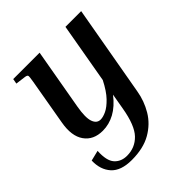

<svg xmlns="http://www.w3.org/2000/svg" viewBox="-199 -639 993 993"><g transform="rotate(-45 297.5 -142.0)"><path d="M466 -9Q456 52 424.5 105Q393 158 336.5 190.5Q280 223 195 223Q116 223 80 183Q44 143 46 78L103 64Q99 133 124.5 161.5Q150 190 193 190Q252 190 292 148.5Q332 107 350 1L365 -85Q327 -36 284.5 -13Q242 10 196 10Q128 10 94.5 -37.5Q61 -85 76 -170L120 -423Q126 -457 124 -463.5Q122 -470 106 -472L52 -479L57 -507H250L191 -171Q179 -102 190 -70.5Q201 -39 229 -39Q247 -39 271.5 -50.5Q296 -62 324.5 -91.5Q353 -121 381 -176L439 -507H554Z"/></g></svg>

Font: Inria Serif
Style: Bold Italic
Weight: 700
Italic angle: -10°
Designer: Black Foundry Team
Foundry: Black Foundry
Version: Version 1.000; ttfautohint (v1.8.3)